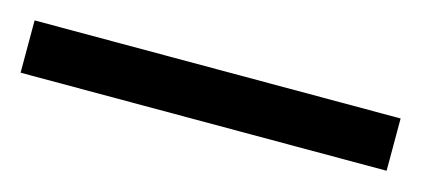

<svg xmlns="http://www.w3.org/2000/svg" viewBox="-27 9 498 227"><g transform="rotate(15 222.0 122.0)"><path d="M446 154H-2V90H446Z"/></g></svg>

Font: Noto Sans Cherokee
Style: Regular
Weight: 400
Designer: Monotype Design Team
Foundry: Monotype Imaging Inc.
Version: Version 2.001